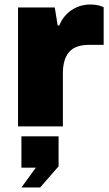

<svg xmlns="http://www.w3.org/2000/svg" viewBox="-20 -561 484 852"><path d="M60 -528H223L236 -448H243Q261 -492 298 -516.5Q335 -541 381 -541Q416 -541 440 -529V-362H376Q314 -362 286.5 -330Q259 -298 259 -235V0H60ZM139 183H75V44H240V177L158 271H75Z"/></svg>

Font: Archivo Black
Style: Regular
Weight: 400
Designer: Hector Gatti
Foundry: Omnibus-Type
Version: Version 1.101; ttfautohint (v1.8)